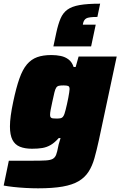

<svg xmlns="http://www.w3.org/2000/svg" viewBox="-40 -817 654 1043"><path d="M167 206Q134 206 98.5 204Q63 202 32 198.5Q1 195 -20 191L8 56Q30 56 51.5 56Q73 56 95 56Q117 56 139 56Q184 56 209 54.5Q234 53 246.5 46Q259 39 265 23.5Q271 8 276 -20Q278 -32 282 -43.5Q286 -55 289 -67H279Q257 -42 235.5 -29.5Q214 -17 190 -13Q166 -9 134 -9Q95 -9 68 -20Q41 -31 27.5 -57.5Q14 -84 14 -130Q14 -156 18.5 -189.5Q23 -223 32 -265Q48 -341 65.5 -390.5Q83 -440 106.5 -467.5Q130 -495 162 -506.5Q194 -518 239 -518Q266 -518 290 -513Q314 -508 332.5 -494Q351 -480 360 -453H371L387 -510H594L497 -55Q485 0 473 42.5Q461 85 441 116Q421 147 387.5 167Q354 187 300.5 196.5Q247 206 167 206ZM267 -173Q280 -173 288 -174.5Q296 -176 301 -181.5Q306 -187 310 -198Q313 -206 316.5 -220.5Q320 -235 324 -252Q328 -269 331 -285.5Q334 -302 336 -315Q338 -328 338 -333Q338 -347 330 -350Q322 -353 305 -353Q289 -353 280 -351Q271 -349 265.5 -341Q260 -333 255.5 -314.5Q251 -296 244 -263Q238 -236 235 -219.5Q232 -203 232 -193Q232 -184 235.5 -179.5Q239 -175 247 -174Q255 -173 267 -173ZM250 -565 266 -640Q276 -686 289 -716.5Q302 -747 326 -764.5Q350 -782 392.5 -789.5Q435 -797 504 -797L489 -725Q442 -725 428.5 -717Q415 -709 411 -689L410 -683H480L455 -565Z"/></svg>

Font: Saira Thin Black
Style: Italic
Weight: 900
Italic angle: -12°
Version: Version 1.101